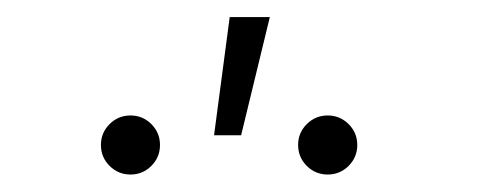

<svg xmlns="http://www.w3.org/2000/svg" viewBox="-20 -861 555 222"><path d="M227.5 -704.6 245.6 -841.3H292L258.8 -704.6ZM358.9 -659.2Q344.7 -659.2 334.7 -669.2Q324.7 -679.2 324.7 -693.4Q324.7 -707.5 334.7 -717.5Q344.7 -727.5 358.9 -727.5Q373 -727.5 383.1 -717.5Q393.1 -707.5 393.1 -693.4Q393.1 -679.2 383.1 -669.2Q373 -659.2 358.9 -659.2ZM130.9 -659.2Q116.7 -659.2 106.7 -669.2Q96.7 -679.2 96.7 -693.4Q96.7 -707.5 106.7 -717.5Q116.7 -727.5 130.9 -727.5Q145 -727.5 155 -717.5Q165 -707.5 165 -693.4Q165 -679.2 155 -669.2Q145 -659.2 130.9 -659.2Z"/></svg>

Font: Inter Extra Light
Style: Regular
Weight: 200
Designer: Rasmus Andersson
Foundry: rsms
Version: Version 4.000;git-3c8e0fc